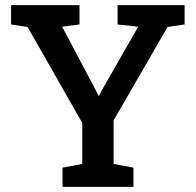

<svg xmlns="http://www.w3.org/2000/svg" viewBox="-20 -731 767 751"><path d="M224.6 0V-75.2L301.8 -89.8V-250L87.9 -625.5L23.4 -635.3V-710.9H291V-635.3L223.1 -626.5L355 -377.4L365.7 -356L367.7 -356.9L377.9 -377L520.5 -626.5L439.9 -635.3V-710.9H702.1V-635.3L635.3 -625.5L424.3 -259.8V-89.8L502 -75.2V0Z"/></svg>

Font: Roboto Slab LO Medium
Style: Regular
Weight: 500
Designer: Google
Version: Version 2.000